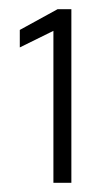

<svg xmlns="http://www.w3.org/2000/svg" viewBox="-20 -817 235 417"><path d="M96 -420V-750L23 -714V-752L105 -797H135V-420Z"/></svg>

Font: Saira SemiCondensed ExtraLight
Style: Regular
Weight: 250
Width: 4
Designer: Hector Gatti with collaboration of the Omnibus-Type team
Foundry: Omnibus-Type
Version: Version 1.101